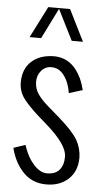

<svg xmlns="http://www.w3.org/2000/svg" viewBox="-58 -864 481 913"><g transform="rotate(5 183.0 -407.5)"><path d="M58.6 -677.7 134.8 -827.6H238.8L313.5 -677.7H259.8L186.5 -823.7L113.8 -677.7ZM275.9 -126.5Q275.9 -182.6 175.8 -270.5L133.3 -307.6Q85 -350.6 60.5 -383.8Q36.1 -417 35.6 -458.5Q35.6 -524.4 75.7 -560.5Q115.7 -596.7 182.6 -597.2Q269.5 -596.7 313.5 -503.9Q325.2 -478.5 332.5 -448.7L267.6 -428.7Q257.8 -491.2 224.6 -524.4Q205.1 -543.9 175.8 -544.4Q146.5 -544.9 127 -522.5Q107.4 -500 107.9 -467.8Q108.4 -435.5 127 -409.2Q145.5 -382.8 181.2 -352.5L227.5 -312.5Q299.3 -250 321.8 -210.9Q343.8 -171.9 344.7 -127.9Q344.7 -62.5 303.7 -24.4Q262.7 13.7 196.8 13.2Q130.9 12.7 87.9 -32.2Q44.9 -77.1 27.8 -146.5L84 -165.5Q97.7 -122.6 118.2 -93.3Q156.2 -39.6 196.8 -39.6Q237.3 -39.6 256.8 -63Q276.4 -86.4 275.9 -126.5Z"/></g></svg>

Font: Oswald-Light
Style: Light
Weight: 300
Designer: vernon adams
Foundry: vernon adams
Version: Version ; ttfautohint (v0.92.18-e454-dirty) -l 8 -r 50 -G 20